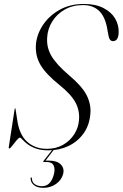

<svg xmlns="http://www.w3.org/2000/svg" viewBox="-20 -730 604 945"><path d="M219 10Q181 10 155.5 0.5Q130 -9 114.5 -21.2Q99 -33.5 90.5 -43Q82 -52.5 78 -52.5Q72.5 -52.5 61.5 -39.2Q50.5 -26 40.2 -12.5Q30 1 26 1Q22.5 1 23 -5L52 -192.5Q53 -197 54.5 -197Q56.5 -197 56.5 -193L64.5 -141.5Q74.5 -67.5 113.5 -32.5Q152.5 2.5 210.5 2.5Q255.5 2.5 290.2 -17.2Q325 -37 345.8 -69.8Q366.5 -102.5 369 -141.5Q372.5 -186.5 351.2 -226Q330 -265.5 273.5 -311Q207 -364.5 180.5 -408.5Q154 -452.5 156.5 -505.5Q159 -556 188.8 -603Q218.5 -650 270.8 -680.2Q323 -710.5 392.5 -710.5Q450.5 -710.5 489.2 -690.5Q528 -670.5 546.8 -638.5Q565.5 -606.5 564 -569.5Q562.5 -527.5 536 -527.5Q519 -527.5 514 -554.5L506.5 -595.5Q495 -652.5 465.2 -678.8Q435.5 -705 389 -705Q337.5 -705 298.5 -682.8Q259.5 -660.5 236.8 -623.8Q214 -587 212 -543.5Q209 -495 234 -453.2Q259 -411.5 320 -359.5Q384.5 -305 406.5 -261.2Q428.5 -217.5 425 -172.5Q421 -115 391.8 -74Q362.5 -33 317.2 -11.5Q272 10 219 10ZM243.5 -0.5H251L204 60.5H221Q261 60.5 279.2 79.5Q297.5 98.5 291 125.5Q283 156 256 175.2Q229 194.5 193 194.5Q163.5 194.5 147.2 181.2Q131 168 130.5 148.5Q130.5 144 133.5 143.5Q136.5 142 137 147Q137.5 167.5 152 177Q166.5 186.5 186.5 186.5Q230.5 186.5 245.5 127Q252 101 243.8 84.2Q235.5 67.5 210.5 67.5H196.5Q190 67.5 195 61Z"/></svg>

Font: Fraunces 144pt S000 Light
Style: Italic
Weight: 300
Italic angle: -16°
Version: Version 1.000; ttfautohint (v1.8.3)